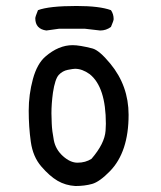

<svg xmlns="http://www.w3.org/2000/svg" viewBox="-20 -628 540 642"><path d="M232 -6Q199 -8 172.5 -23.5Q146 -39 118 -71.5Q90 -104 83 -154Q76 -204 76 -258Q76 -312 90 -363.5Q104 -415 132 -439Q176 -477 223 -477Q246 -477 289 -466Q312 -460 349 -415Q410 -341 410 -244Q410 -120 348 -56Q313 -20 288 -13Q263 -6 232 -6ZM239 -84Q266 -84 286 -97Q330 -148 333 -191L334 -214Q334 -337 280 -380Q255 -398 231 -398Q225 -398 207 -394.5Q189 -391 176.5 -377.5Q164 -364 157 -318Q152 -281 152 -249Q152 -240 153 -215Q154 -190 160 -159Q166 -128 190.5 -106Q215 -84 239 -84ZM315 -526 263 -532H178L135 -526Q98 -531 98 -567Q98 -572 107 -594Q144 -608 236 -608Q313 -608 351 -594Q360 -581 360 -564Q360 -559 351 -538Q335 -526 315 -526Z"/></svg>

Font: Xiaolai Mono SC
Style: Regular
Weight: 400
Monospace: yes
Designer: LXGW / Nozomi Seto
Version: Version 3.113;September 30, 2024